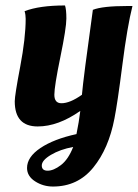

<svg xmlns="http://www.w3.org/2000/svg" viewBox="-20 -459 505 703"><path d="M133 147C133 134.3 144.2 121.3 166.5 108C188.8 94.7 216 85 248 79C236 109.7 221 131.8 203 145.5C185 159.2 168.8 166 154.5 166C140.2 166 133 159.7 133 147ZM118 4C168 4 220 -15 274 -53C270.7 -25.7 266 2.7 260 32C204.7 44 160.7 61 128 83C95.3 105 79 129.3 79 156C79 176 88.8 192.3 108.5 205C128.2 217.7 150 224 174 224C234.7 224 283.8 200.8 321.5 154.5C359.2 108.2 385 48.3 399 -25C406.3 -61.7 416 -127 428 -221C440 -315 452.3 -387 465 -437H446C385.3 -437 343.3 -432.3 320 -423C296.7 -255 283.3 -151.3 280 -112C250.7 -91.3 225.7 -81 205 -81C187.7 -81 179 -91.3 179 -112C179 -132.7 186.3 -178.7 201 -250C215.7 -321.3 223 -368.3 223 -391C223 -413.7 221.3 -429.7 218 -439C155.3 -439 106 -432 70 -418C72.7 -409.3 74 -400 74 -390C74 -343.3 67.3 -285 54 -215C40.7 -145 34 -102.7 34 -88C34 -26.7 62 4 118 4Z"/></svg>

Font: Oleo Script
Style: Regular
Weight: 400
Designer: Soytutype
Foundry: Soytutype
Version: Version 1.002